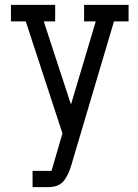

<svg xmlns="http://www.w3.org/2000/svg" viewBox="-20 -520 569 790"><path d="M326 -500H509V-432H449L273 161Q259 207 238.5 228.5Q218 250 177 250H114V183H192L237 29L86 -432H25V-500H207V-432H160L272 -90L374 -432H326Z"/></svg>

Font: Kelly Slab
Style: Regular
Weight: 400
Designer: Denis Masharov
Foundry: Denis Masharov
Version: Version 1.001